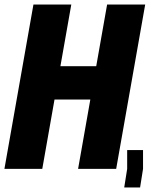

<svg xmlns="http://www.w3.org/2000/svg" viewBox="-50 -745 670 847"><path d="M97.5 -725H264.5L216.5 -453H374.5L422.5 -725H590.5L462.5 0H294.5L348.5 -306H190.5L136.5 0H-30.5ZM581 -83V0L568 82H498L511 0V-83Z"/></svg>

Font: JuliaMono Black
Style: Italic
Weight: 900
Italic angle: -9°
Monospace: yes
Designer: cormullion
Foundry: corm
Version: Version 0.057; ttfautohint (v1.8.4)